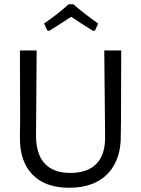

<svg xmlns="http://www.w3.org/2000/svg" viewBox="-20 -879 666 906"><path d="M551 -315 550 -243Q552 -125 488 -59Q424 7 306 7Q193 7 132.5 -56Q72 -119 74 -234L75 -321L74 -641H153L150 -244Q149 -154 190 -108.5Q231 -63 312 -63Q393 -63 435 -106Q477 -149 476 -234L472 -641H552ZM188 -768Q261 -819 304 -859H326Q378 -814 443 -768L428 -734H418Q355 -773 316 -800Q290 -782 213 -734H204Z"/></svg>

Font: Alegreya Sans
Style: Regular
Weight: 400
Designer: Juan Pablo del Peral
Foundry: Huerta Tipografica
Version: Version 2.008; ttfautohint (v1.6)